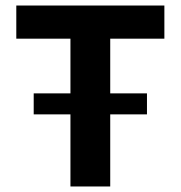

<svg xmlns="http://www.w3.org/2000/svg" viewBox="-20 -675 654 695"><path d="M235 -261H102V-337H235V-535H39V-655H575V-535H379V-337H512V-261H379V0H235Z"/></svg>

Font: Intel One Mono
Style: Bold
Weight: 700
Monospace: yes
Designer: Fred Shallcrass
Foundry: Frere-Jones Type LLC
Version: Version 1.400;hotconv 1.1.0;makeotfexe 2.6.0;FJTRelease1.4